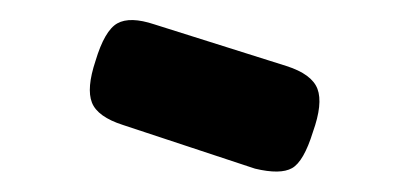

<svg xmlns="http://www.w3.org/2000/svg" viewBox="-20 -714 400 189"><path d="M231 -548 101 -591Q76 -599 70.5 -613Q65 -627 74 -654Q83 -684 95.5 -691Q108 -698 132 -690L262 -649Q287 -641 292.5 -626.5Q298 -612 288 -584Q279 -555 267.5 -548.5Q256 -542 231 -548Z"/></svg>

Font: Fredoka Condensed Medium
Style: Regular
Weight: 500
Width: 3
Designer: Ben Nathan
Foundry: Milena B. Brandão, Ben Nathan
Version: Version 2.001